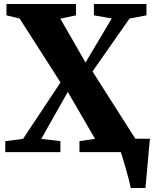

<svg xmlns="http://www.w3.org/2000/svg" viewBox="-20 -763 772 963"><path d="M635.5 180Q633 164.5 626.2 138.5Q619.5 112.5 611.5 84.2Q603.5 56 596.5 32.8Q589.5 9.5 586 -0.5L555.5 -67H732Q730.5 -53 728.2 -27.5Q726 -2 723.2 28.5Q720.5 59 717.8 89Q715 119 712.8 143.5Q710.5 168 709.5 180ZM95.5 -66.5 283.5 -349.5 78.5 -670 12.5 -686V-743H361V-686L282.5 -669.5L409 -449.5L540.5 -670.5L451 -686V-743H714.5V-686L629.5 -670L444 -404.5L659 -67L725 -55V0H378.5V-55L456.5 -67L320 -302L187 -66.5L283 -55V0H6.5V-55Z"/></svg>

Font: Merriweather 48pt Black
Style: Regular
Weight: 900
Version: Version 2.100